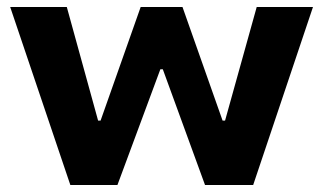

<svg xmlns="http://www.w3.org/2000/svg" viewBox="-20 -526 920 546"><path d="M180 0 9 -506H170L259 -183H266L380 -506H499L613 -183H620L710 -506H870L700 0H563L443 -329H436L314 0Z"/></svg>

Font: Nunito Sans 6pt ExtraBold
Style: Regular
Weight: 800
Version: Version 3.101;gftools[0.9.27]